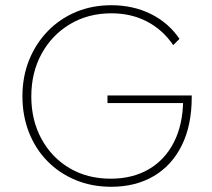

<svg xmlns="http://www.w3.org/2000/svg" viewBox="-20 -707 814 736"><path d="M406 9Q332 9 269.5 -17Q207 -43 161.5 -89.5Q116 -136 91 -199.5Q66 -263 66 -338Q66 -413 91.5 -476.5Q117 -540 163 -587.5Q209 -635 271 -661Q333 -687 407 -687Q490 -687 558 -653.5Q626 -620 668 -558L644 -534Q604 -593 543.5 -624.5Q483 -656 407 -656Q318 -656 248.5 -614.5Q179 -573 139.5 -501Q100 -429 100 -337Q100 -246 139 -174.5Q178 -103 246.5 -62.5Q315 -22 404 -22Q488 -22 550 -58Q612 -94 646.5 -161.5Q681 -229 682 -322L694 -312H392V-341H715V-335Q715 -227 677 -150Q639 -73 569.5 -32Q500 9 406 9Z"/></svg>

Font: Outfit Thin Thin
Style: Regular
Weight: 250
Version: Version 1.100;gftools[0.9.27]